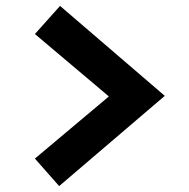

<svg xmlns="http://www.w3.org/2000/svg" viewBox="-20 -672 640 649"><path d="M183 -652 537 -348 180 -43 98 -136 348 -346 98 -557Z"/></svg>

Font: Red Hat Text VF
Style: Regular
Weight: 300
Designer: Pentagram, MCKL
Foundry: Pentagram, MCKL
Version: Version 1.023